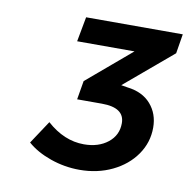

<svg xmlns="http://www.w3.org/2000/svg" viewBox="-57 -831 531 534"><g transform="rotate(10 209.0 -564.5)"><path d="M409 -720 274 -606 292 -603Q335 -598 358.5 -571Q382 -544 382 -505Q382 -463 358 -428.5Q334 -394 292.5 -374Q251 -354 200 -354Q158 -354 118 -368Q78 -382 52 -405L95 -470Q144 -426 200 -426Q241 -426 267.5 -447Q294 -468 294 -502Q294 -546 230 -546H160L169 -599L294 -705H132L145 -775H418Z"/></g></svg>

Font: Gontserrat Medium
Style: Italic
Weight: 500
Italic angle: -11.3°
Designer: Julieta Ulanovsky
Foundry: Julieta Ulanovsky
Version: Version 6.001